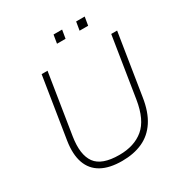

<svg xmlns="http://www.w3.org/2000/svg" viewBox="-201 -1028 1124 1185"><g transform="rotate(-30 361.0 -436.0)"><path d="M328 8Q238 8 181.5 -23.5Q125 -55 103 -117Q81 -179 95 -270L164 -705H206L138 -276Q119 -154 163 -93.5Q207 -33 331 -33Q438 -33 504.5 -88.5Q571 -144 592 -276L660 -705H702L633 -270Q618 -172 577.5 -110.5Q537 -49 474 -20.5Q411 8 328 8ZM501 -820 511 -880H572L562 -820ZM340 -820 350 -880H411L401 -820Z"/></g></svg>

Font: Mulish ExtraLight
Style: Italic
Weight: 200
Italic angle: -9°
Designer: Vernon Adams
Foundry: Vernon Adams
Version: Version 3.603